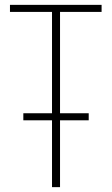

<svg xmlns="http://www.w3.org/2000/svg" viewBox="-20 -770 459 790"><path d="M194 -275H76V-304H194V-721H21V-750H398V-721H227V-304H345V-275H227V0H194Z"/></svg>

Font: Poiret One
Style: Regular
Weight: 400
Designer: Denis Masharov (denis.masharov@gmail.com), Cyreal (Charset Expansion)
Foundry: Denis Masharov
Version: Version 1.101